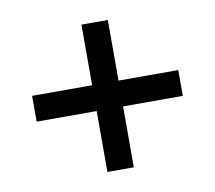

<svg xmlns="http://www.w3.org/2000/svg" viewBox="-63 -652 729 652"><g transform="rotate(-10 302.0 -326.0)"><path d="M257 -72H348V-282H554V-371H348V-580H257V-371H50V-282H257Z"/></g></svg>

Font: Involve Medium
Style: Regular
Weight: 500
Designer: Stefan Peev
Foundry: Context Ltd.
Version: Version 1.001